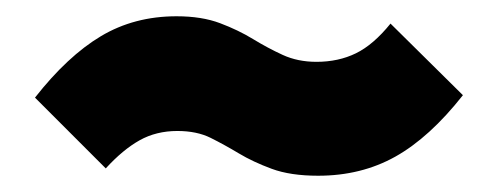

<svg xmlns="http://www.w3.org/2000/svg" viewBox="-20 -476 611 236"><path d="M371 -260Q337 -260 314 -268.5Q291 -277 273.5 -287.5Q256 -298 239 -306.5Q222 -315 198 -315Q172 -315 151.5 -303.5Q131 -292 110 -269L23 -356Q63 -407 104 -431.5Q145 -456 197 -456Q228 -456 250.5 -447.5Q273 -439 291 -428Q309 -417 327.5 -408.5Q346 -400 369 -400Q396 -400 417.5 -410.5Q439 -421 460 -447L549 -359Q508 -307 466 -283.5Q424 -260 371 -260Z"/></svg>

Font: Outfit ExtraBold
Style: Regular
Weight: 800
Designer: Rodrigo Fuenzalida
Foundry: fragTYPE
Version: Version 1.100;gftools[0.9.27]